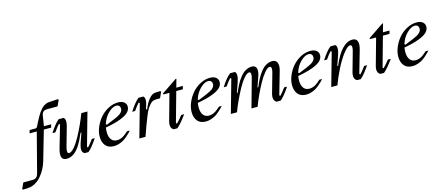

<svg xmlns="http://www.w3.org/2000/svg" viewBox="-251 -1316 5024 2181"><g transform="rotate(-15 2261.0 -225.5)"><path d="M13.7 84 133.8 -378.4H49.8L59.6 -415H133.3L147.9 -424.8Q165 -460 175.5 -480.5Q186 -501 201.7 -529.5Q217.3 -558.1 228.8 -574.2Q240.2 -590.3 256.1 -609.4Q272 -628.4 286.4 -638.7Q300.8 -648.9 318.6 -656.2Q336.4 -663.6 355.5 -664.6L460 -670.9L467.3 -661.1L435.5 -592.3H314Q282.2 -592.3 266.8 -577.9Q251.5 -563.5 247.1 -536.6L227.5 -415H312.5L302.7 -378.4H216.8L117.2 -33.2Q104 12.2 81.1 54.9Q58.1 97.7 27.8 133.1Q-2.4 168.5 -41.5 190.9Q-80.6 213.4 -121.1 215.8L-188 219.7L-195.3 210L-163.6 141.1H-55.7Q-24.4 141.1 -8.8 126.2Q6.8 111.3 13.7 84Z M468.8 -448.7Q500 -421.4 477.5 -343.8L417 -130.9Q392.6 -46.4 426.3 -46.4Q452.6 -46.4 489.3 -89.1Q525.9 -131.8 561 -196.8Q596.2 -261.7 626 -327.1Q655.8 -392.6 676.3 -448.7H748.5L639.6 -62L649.4 -52.2Q671.4 -72.8 716.3 -134.8H750.5Q685.1 -35.6 640.1 0H595.2Q570.8 -13.7 567.1 -41Q563.5 -68.4 582 -125.5L620.6 -235.8H610.8Q571.3 -145 543.9 -102.5Q472.2 9.8 383.3 9.8Q294.4 9.8 334 -126L409.7 -386.7L399.9 -396.5Q381.8 -380.4 335 -314H300.8Q361.8 -408.7 409.2 -448.7Z M1109.4 -458.5Q1155.3 -458.5 1180.2 -437.7Q1205.1 -417 1205.1 -384.8Q1205.1 -347.7 1176 -318.4Q1147 -289.1 1079.6 -263.4Q1012.2 -237.8 903.8 -218.3Q899.4 -192.4 899.4 -165Q899.4 -108.9 923.1 -77.4Q946.8 -45.9 990.7 -45.9Q1000.5 -45.9 1010.3 -47.4Q1020 -48.8 1029.5 -52.2Q1039.1 -55.7 1046.4 -58.3Q1053.7 -61 1063 -67.1Q1072.3 -73.2 1077.4 -76.4Q1082.5 -79.6 1091.6 -87.2Q1100.6 -94.7 1103.3 -96.9Q1106 -99.1 1114.7 -106.9Q1123.5 -114.7 1124 -115.2H1157.2Q1143.6 -99.6 1132.8 -88.6Q1122.1 -77.6 1098.4 -57.1Q1074.7 -36.6 1053.2 -23.7Q1031.7 -10.7 1001 -0.5Q970.2 9.8 940.4 9.8Q874.5 9.8 841.6 -30Q808.6 -69.8 808.6 -135.7Q808.6 -189.9 833 -247.6Q857.4 -305.2 897.2 -351.8Q937 -398.4 993.7 -428.5Q1050.3 -458.5 1109.4 -458.5ZM1080.1 -427.7Q1036.6 -427.7 986.3 -378.7Q936 -329.6 913.1 -255.9L922.9 -246.1L1022.5 -287.1Q1079.6 -310.5 1102.8 -332.8Q1126 -355 1126 -381.8Q1126 -402.8 1113.8 -415.3Q1101.6 -427.7 1080.1 -427.7Z M1615.2 -448.7 1583.5 -379.9H1543.5Q1519 -379.9 1500 -372.8Q1481 -365.7 1461.9 -342.8Q1442.9 -319.8 1429 -297.6Q1415 -275.4 1393.6 -222.7Q1372.1 -169.9 1356.7 -127.7Q1341.3 -85.4 1311 0H1238.8L1347.7 -386.7L1337.9 -396.5Q1315.9 -376 1272.9 -314H1238.8Q1301.8 -412.6 1349.1 -448.7H1405.8Q1439.5 -422.4 1404.3 -321.8L1396.5 -299.3H1411.1Q1436 -364.3 1472.7 -409.2Q1509.3 -454.1 1548.3 -456.1L1607.9 -458.5Z M1685.5 -62 1695.3 -52.2Q1724.1 -79.6 1767.6 -134.8H1801.8Q1778.8 -102.1 1744.9 -61Q1710.9 -20 1686 0H1642.6Q1595.2 -25.4 1617.2 -104.5L1703.1 -412.1H1634.8L1627.4 -421.9L1811 -546.4H1820.8L1793.5 -448.7H1870.6L1860.8 -412.1H1783.2Z M2190.4 -458.5Q2236.3 -458.5 2261.2 -437.7Q2286.1 -417 2286.1 -384.8Q2286.1 -347.7 2257.1 -318.4Q2228 -289.1 2160.6 -263.4Q2093.3 -237.8 1984.9 -218.3Q1980.5 -192.4 1980.5 -165Q1980.5 -108.9 2004.2 -77.4Q2027.8 -45.9 2071.8 -45.9Q2081.5 -45.9 2091.3 -47.4Q2101.1 -48.8 2110.6 -52.2Q2120.1 -55.7 2127.4 -58.3Q2134.8 -61 2144 -67.1Q2153.3 -73.2 2158.4 -76.4Q2163.6 -79.6 2172.6 -87.2Q2181.6 -94.7 2184.3 -96.9Q2187 -99.1 2195.8 -106.9Q2204.6 -114.7 2205.1 -115.2H2238.3Q2224.6 -99.6 2213.9 -88.6Q2203.1 -77.6 2179.4 -57.1Q2155.8 -36.6 2134.3 -23.7Q2112.8 -10.7 2082 -0.5Q2051.3 9.8 2021.5 9.8Q1955.6 9.8 1922.6 -30Q1889.6 -69.8 1889.6 -135.7Q1889.6 -189.9 1914.1 -247.6Q1938.5 -305.2 1978.3 -351.8Q2018.1 -398.4 2074.7 -428.5Q2131.3 -458.5 2190.4 -458.5ZM2161.1 -427.7Q2117.7 -427.7 2067.4 -378.7Q2017.1 -329.6 1994.1 -255.9L2003.9 -246.1L2103.5 -287.1Q2160.6 -310.5 2183.8 -332.8Q2207 -355 2207 -381.8Q2207 -402.8 2194.8 -415.3Q2182.6 -427.7 2161.1 -427.7Z M2557.1 0 2646 -317.9Q2657.7 -353.5 2656.5 -377.9Q2655.3 -402.3 2636.2 -402.3Q2611.3 -402.3 2575.2 -360.1Q2539.1 -317.9 2504.2 -254.2Q2469.2 -190.4 2438.5 -123.5Q2407.7 -56.6 2387.2 0H2314.9L2423.8 -386.7L2414.1 -396.5Q2392.1 -376 2349.1 -314H2314.9Q2377.9 -412.6 2425.3 -448.7H2482.9Q2515.6 -421.4 2481.4 -323.2L2442.9 -212.9H2452.6Q2461.4 -234.9 2469 -251.7Q2476.6 -268.6 2490.2 -295.7Q2503.9 -322.8 2517.1 -343Q2530.3 -363.3 2549.3 -386.2Q2568.4 -409.2 2587.4 -424.1Q2606.4 -439 2631.1 -448.7Q2655.8 -458.5 2681.2 -458.5Q2726.1 -458.5 2736.3 -422.1Q2746.6 -385.7 2723.6 -323.2L2685.1 -212.9H2694.8Q2703.6 -234.9 2711.2 -251.7Q2718.8 -268.6 2732.4 -295.7Q2746.1 -322.8 2759 -343Q2772 -363.3 2790.8 -386.2Q2809.6 -409.2 2828.6 -424.1Q2847.7 -439 2872.1 -448.7Q2896.5 -458.5 2921.9 -458.5Q2967.3 -458.5 2981 -420.7Q2994.6 -382.8 2976.1 -323.2L2900.9 -62L2910.6 -52.2Q2943.4 -86.4 2977.5 -134.8H3011.7Q2987.8 -97.2 2956.8 -58.6Q2925.8 -20 2901.4 0H2853Q2805.2 -25.9 2827.6 -104.5L2887.7 -317.9Q2899.4 -353.5 2898.2 -377.9Q2897 -402.3 2877.9 -402.3Q2853 -402.3 2817.4 -360.1Q2781.7 -317.9 2746.6 -254.2Q2711.4 -190.4 2680.7 -123.5Q2649.9 -56.6 2629.4 0Z M3371.1 -458.5Q3417 -458.5 3441.9 -437.7Q3466.8 -417 3466.8 -384.8Q3466.8 -347.7 3437.7 -318.4Q3408.7 -289.1 3341.3 -263.4Q3273.9 -237.8 3165.5 -218.3Q3161.1 -192.4 3161.1 -165Q3161.1 -108.9 3184.8 -77.4Q3208.5 -45.9 3252.4 -45.9Q3262.2 -45.9 3272 -47.4Q3281.7 -48.8 3291.3 -52.2Q3300.8 -55.7 3308.1 -58.3Q3315.4 -61 3324.7 -67.1Q3334 -73.2 3339.1 -76.4Q3344.2 -79.6 3353.3 -87.2Q3362.3 -94.7 3365 -96.9Q3367.7 -99.1 3376.5 -106.9Q3385.3 -114.7 3385.7 -115.2H3418.9Q3405.3 -99.6 3394.5 -88.6Q3383.8 -77.6 3360.1 -57.1Q3336.4 -36.6 3314.9 -23.7Q3293.5 -10.7 3262.7 -0.5Q3231.9 9.8 3202.1 9.8Q3136.2 9.8 3103.3 -30Q3070.3 -69.8 3070.3 -135.7Q3070.3 -189.9 3094.7 -247.6Q3119.1 -305.2 3158.9 -351.8Q3198.7 -398.4 3255.4 -428.5Q3312 -458.5 3371.1 -458.5ZM3341.8 -427.7Q3298.3 -427.7 3248 -378.7Q3197.8 -329.6 3174.8 -255.9L3184.6 -246.1L3284.2 -287.1Q3341.3 -310.5 3364.5 -332.8Q3387.7 -355 3387.7 -381.8Q3387.7 -402.8 3375.5 -415.3Q3363.3 -427.7 3341.8 -427.7Z M3798.8 0Q3751 -25.9 3773.4 -104.5L3833.5 -317.9Q3845.2 -353.5 3844 -377.9Q3842.8 -402.3 3823.7 -402.3Q3792.5 -402.3 3742.4 -336.7Q3692.4 -271 3646 -179.4Q3599.6 -87.9 3567.9 0H3495.6L3604.5 -386.7L3594.7 -396.5Q3572.8 -376 3529.8 -314H3495.6Q3558.6 -412.6 3606 -448.7H3663.6Q3696.3 -420.9 3662.1 -323.2L3623.5 -212.9H3633.3Q3736.3 -458.5 3866.7 -458.5Q3910.2 -458.5 3923.1 -422.4Q3936 -386.2 3917 -323.2L3841.8 -62L3851.6 -52.2Q3884.3 -86.4 3918.5 -134.8H3952.6Q3928.7 -97.2 3897.7 -58.6Q3866.7 -20 3842.3 0Z M4115.7 -62 4125.5 -52.2Q4154.3 -79.6 4197.8 -134.8H4231.9Q4209 -102.1 4175 -61Q4141.1 -20 4116.2 0H4072.8Q4025.4 -25.4 4047.4 -104.5L4133.3 -412.1H4064.9L4057.6 -421.9L4241.2 -546.4H4251L4223.6 -448.7H4300.8L4291 -412.1H4213.4Z M4620.6 -458.5Q4666.5 -458.5 4691.4 -437.7Q4716.3 -417 4716.3 -384.8Q4716.3 -347.7 4687.3 -318.4Q4658.2 -289.1 4590.8 -263.4Q4523.4 -237.8 4415 -218.3Q4410.6 -192.4 4410.6 -165Q4410.6 -108.9 4434.3 -77.4Q4458 -45.9 4502 -45.9Q4511.7 -45.9 4521.5 -47.4Q4531.2 -48.8 4540.8 -52.2Q4550.3 -55.7 4557.6 -58.3Q4564.9 -61 4574.2 -67.1Q4583.5 -73.2 4588.6 -76.4Q4593.8 -79.6 4602.8 -87.2Q4611.8 -94.7 4614.5 -96.9Q4617.2 -99.1 4626 -106.9Q4634.8 -114.7 4635.3 -115.2H4668.5Q4654.8 -99.6 4644 -88.6Q4633.3 -77.6 4609.6 -57.1Q4585.9 -36.6 4564.5 -23.7Q4543 -10.7 4512.2 -0.5Q4481.4 9.8 4451.7 9.8Q4385.7 9.8 4352.8 -30Q4319.8 -69.8 4319.8 -135.7Q4319.8 -189.9 4344.2 -247.6Q4368.7 -305.2 4408.4 -351.8Q4448.2 -398.4 4504.9 -428.5Q4561.5 -458.5 4620.6 -458.5ZM4591.3 -427.7Q4547.9 -427.7 4497.6 -378.7Q4447.3 -329.6 4424.3 -255.9L4434.1 -246.1L4533.7 -287.1Q4590.8 -310.5 4614 -332.8Q4637.2 -355 4637.2 -381.8Q4637.2 -402.8 4625 -415.3Q4612.8 -427.7 4591.3 -427.7Z"/></g></svg>

Font: Happy Times at the IKOB Italic
Style: Regular
Weight: 400
Designer: Lucas Le Bihan
Foundry: Lucas Le Bihan
Version: Version 1.000;PS 1.0;hotconv 1.0.88;makeotf.lib2.5.647800